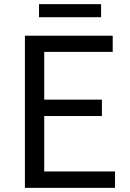

<svg xmlns="http://www.w3.org/2000/svg" viewBox="-20 -905 628 925"><path d="M100 0V-733H523V-655H193V-425H471V-346H193V-79H534V0ZM168 -822V-885H467V-822Z"/></svg>

Font: Noto Sans CJK KR Regular (TTF)
Style: Regular
Weight: 400
Designer: Ryoko NISHIZUKA 西塚涼子 (kana & ideographs); Paul D. Hunt (Latin, Greek & Cyrillic); Wenlong ZHANG 张文龙 (bopomofo); Sandoll 
Foundry: Adobe Systems Incorporated
Version: Version 1.004;PS 1.004;hotconv 1.0.82;makeotf.lib2.5.63406